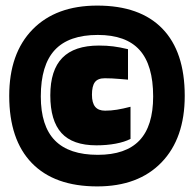

<svg xmlns="http://www.w3.org/2000/svg" viewBox="-20 -657 694 687"><path d="M641 -314Q641 -162 558 -76Q475 10 328 10Q175 10 94 -73.5Q13 -157 13 -314Q13 -466 96.5 -551.5Q180 -637 328 -637Q481 -637 561 -554.5Q641 -472 641 -314ZM528 -312Q528 -424 479.5 -478Q431 -532 330 -532Q226 -532 176 -478Q126 -424 126 -312Q126 -206 176.5 -154.5Q227 -103 330 -103Q430 -103 479 -154.5Q528 -206 528 -312ZM356 -261Q377 -261 398.5 -264.5Q420 -268 447 -275V-160Q426 -149 394 -143Q362 -137 325 -137Q240 -137 200 -181Q160 -225 160 -316Q160 -406 203 -450Q246 -494 334 -494Q362 -494 385.5 -491Q409 -488 438 -481V-372Q436 -372 408 -374.5Q380 -377 355 -377Q330 -377 319.5 -363Q309 -349 309 -318Q309 -289 320.5 -275Q332 -261 356 -261Z"/></svg>

Font: Blinker Black
Style: Regular
Weight: 900
Designer: Juergen Huber
Foundry: supertype
Version: Version 1.017;hotconv 1.0.117;makeotfexe 2.5.65602